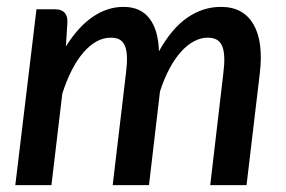

<svg xmlns="http://www.w3.org/2000/svg" viewBox="-20 -538 830 558"><path d="M24.5 0 86 -511H140Q157.5 -511 166.8 -502.2Q176 -493.5 176 -475L171.5 -403Q207.5 -460.5 249.8 -489.2Q292 -518 339 -518Q388 -518 414 -484.8Q440 -451.5 442 -389Q479 -455.5 524.5 -486.8Q570 -518 622 -518Q687 -518 716.5 -467.5Q746 -417 735 -324.5L696.5 0H591L629 -324.5Q632.5 -351.5 631.8 -371.2Q631 -391 625.8 -403.8Q620.5 -416.5 610.2 -422.5Q600 -428.5 583.5 -428.5Q563.5 -428.5 543.8 -418Q524 -407.5 506 -387.5Q488 -367.5 472.5 -338.5Q457 -309.5 445 -272.5L413 0H307.5L346 -324.5Q349.5 -351.5 349 -371.2Q348.5 -391 343.5 -403.8Q338.5 -416.5 328.5 -422.5Q318.5 -428.5 302 -428.5Q280 -428.5 260 -417.2Q240 -406 222 -385Q204 -364 188.5 -333.8Q173 -303.5 161 -265.5L129.5 0Z"/></svg>

Font: Lato SemiBold
Style: Italic
Weight: 600
Italic angle: -7°
Designer: Lukasz Dziedzic with Adam Twardoch and Botio Nikoltchev
Foundry: tyPoland Lukasz Dziedzic
Version: Version 2.015; 2015-08-06; http://www.latofonts.com/